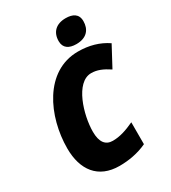

<svg xmlns="http://www.w3.org/2000/svg" viewBox="-225 -1054 1049 1177"><g transform="rotate(-30 300.0 -465.0)"><path d="M411 -769C486 -769 518 -813 518 -870C518 -922 481 -940 432 -940C363 -940 325 -901 325 -839C325 -790 359 -769 411 -769ZM267 10C332 10 401 -2 462 -31V-186C406 -160 359 -144 308 -144C258 -144 229 -178 229 -253C229 -370 288 -570 399 -570C440 -570 477 -555 524 -524L600 -666C541 -706 473 -725 395 -725C159 -725 42 -468 42 -243C42 -91 116 10 267 10Z"/></g></svg>

Font: Noto Sans UI SemiCondensed Black
Style: Italic
Weight: 900
Width: 4
Italic angle: -372°
Designer: Monotype Design Team
Foundry: Monotype Imaging Inc.
Version: Version 1.901